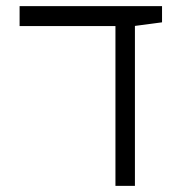

<svg xmlns="http://www.w3.org/2000/svg" viewBox="-20 -606 626 626"><path d="M356.4 0H419.9V-521.5L508.3 -533.2V-585.9H43.9V-521H356.4Z"/></svg>

Font: Cascadia Mono Light
Style: Regular
Weight: 300
Monospace: yes
Designer: Aaron Bell
Foundry: Saja Typeworks
Version: Version 2404.023